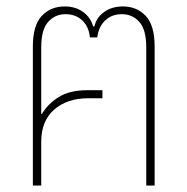

<svg xmlns="http://www.w3.org/2000/svg" viewBox="-20 -576 582 596"><path d="M82 0V-432Q82 -497 109.5 -526.5Q137 -556 181 -556Q215 -556 238.5 -538.5Q262 -521 269 -494H273Q279 -521 303 -538.5Q327 -556 361 -556Q405 -556 432.5 -526.5Q460 -497 460 -432V0H434V-429Q434 -484 412.5 -508Q391 -532 358 -532Q327 -532 306.5 -512.5Q286 -493 282 -460H259Q256 -493 235.5 -512.5Q215 -532 183 -532Q151 -532 129.5 -508Q108 -484 108 -429V-223L110 -222Q128 -253 162 -274.5Q196 -296 251 -296H298V-271H254Q189 -271 148.5 -236Q108 -201 108 -136V0Z"/></svg>

Font: Noto Sans Thai SemCond Thin
Style: Regular
Weight: 100
Width: 4
Designer: Monotype Design Team
Foundry: Monotype Imaging Inc.
Version: Version 2.002; ttfautohint (v1.8.4.7-5d5b)